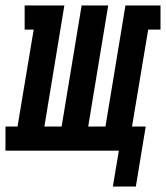

<svg xmlns="http://www.w3.org/2000/svg" viewBox="-65 -550 606 701"><path d="M347 131 369 0H-45V-88H-1L58 -442H25V-530H170L97 -88H160L233 -530H330L257 -88H320L393 -530H521V-442H476L417 -88H467L431 131Z"/></svg>

Font: Iosevka Curly Slab SmBdObl
Style: Regular
Weight: 600
Italic angle: -9°
Monospace: yes
Designer: Belleve Invis
Foundry: Belleve Invis
Version: Version 11.0.0; ttfautohint (v1.8.3)